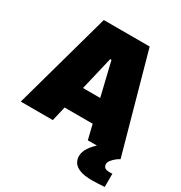

<svg xmlns="http://www.w3.org/2000/svg" viewBox="-207 -833 1112 1178"><g transform="rotate(30 349.0 -244.0)"><path d="M-5 0 186 -688H511L702 0H470L445 -103H246L222 0ZM284 -263H406L349 -500H340ZM616 200Q560 200 528 187.5Q496 175 483.5 154.5Q471 134 471 111Q471 80 492 48.5Q513 17 546 -10L702 0Q689 6 674.5 18Q660 30 649.5 43.5Q639 57 639 70Q639 84 648 93.5Q657 103 686 103Q688 103 692 103Q696 103 703 102V196Q686 197 661 198.5Q636 200 616 200Z"/></g></svg>

Font: Saira Thin Black
Style: Regular
Weight: 900
Version: Version 1.101